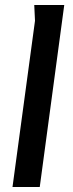

<svg xmlns="http://www.w3.org/2000/svg" viewBox="-20 -748 291 768"><path d="M117 -728H237L139 0H30L120 -665Z"/></svg>

Font: Rosario SemiBold
Style: Italic
Weight: 600
Italic angle: -8.05°
Designer: Hector Gatti
Foundry: Omnibus Type
Version: Version 1.101; ttfautohint (v1.8.1.43-b0c9)